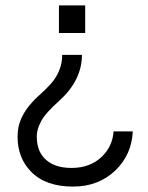

<svg xmlns="http://www.w3.org/2000/svg" viewBox="-20 -520 547 710"><path d="M45 -14Q45 -50 57 -78Q69 -106 87.5 -128.5Q106 -151 127.5 -170Q149 -189 168 -210Q210 -258 210 -317H283Q283 -224 200 -148Q149 -103 132.5 -72.5Q116 -42 116 -17Q116 8 122 27.5Q128 47 143 64Q177 101 244 101Q313 101 356 60Q396 22 400 -34H471Q467 51 408 109Q345 170 250 170Q148 170 94 114Q45 63 45 -14ZM198 -398V-500H295V-398Z"/></svg>

Font: Questrial
Style: Regular
Weight: 400
Designer: Joe Prince
Foundry: Joe Prince
Version: Version 1.002